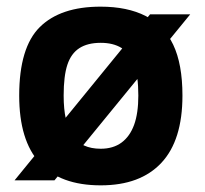

<svg xmlns="http://www.w3.org/2000/svg" viewBox="-20 -542 617 577"><path d="M143.7 0H23.7L431 -499H551.7ZM283 15Q160.7 15 99.2 -52.5Q37.7 -120 37.7 -254.7Q37.7 -399.3 99.7 -460.7Q161.7 -522 282.3 -522Q362.7 -522 417.7 -494Q472.7 -466 500.5 -407.7Q528.3 -349.3 528.3 -254.7Q528.3 -120.3 465 -52.7Q401.7 15 283 15ZM282.7 -95Q320 -95 345.2 -113.5Q370.3 -132 383 -166.8Q395.7 -201.7 395.7 -254.7Q395.7 -315 382.8 -348.8Q370 -382.7 345 -398Q320 -413.3 282.7 -413.3Q243.3 -413.3 218.5 -397.3Q193.7 -381.3 182.5 -347.5Q171.3 -313.7 171.3 -254.7Q171.3 -173.7 198 -134.3Q224.7 -95 282.7 -95Z"/></svg>

Font: Vivano Light
Style: Regular
Weight: 300
Designer: Joe Prince, Josias Burgherr
Version: Version 2.064;September 19, 2022;FontCreator 14.0.0.2877 64-